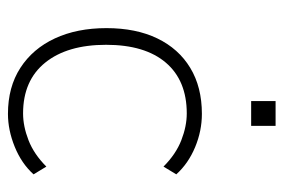

<svg xmlns="http://www.w3.org/2000/svg" viewBox="-138 -584 730 495"><g transform="rotate(90 227.5 -337.0)"><path d="M274 8Q205 8 155.5 -24Q106 -56 79.5 -113Q53 -170 53 -246Q53 -322 79.5 -377Q106 -432 155.5 -462Q205 -492 274 -492Q318 -492 360 -474.5Q402 -457 430 -426L410 -393Q378 -425 342 -439Q306 -453 273 -453Q188 -453 142 -399Q96 -345 96 -245Q96 -145 142 -88Q188 -31 273 -31Q306 -31 342 -45Q378 -59 410 -91L430 -58Q402 -27 359 -9.5Q316 8 274 8ZM241 -619V-682H305V-619Z"/></g></svg>

Font: Nunito Sans 12pt ExtraLight
Style: Regular
Weight: 200
Version: Version 3.101;gftools[0.9.27]